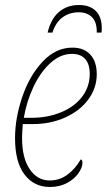

<svg xmlns="http://www.w3.org/2000/svg" viewBox="-20 -736 433 766"><path d="M40 -185Q40 -264 68.5 -348.5Q97 -433 149.5 -489.5Q202 -546 269 -546Q315 -546 340.5 -518Q366 -490 366 -440Q366 -385 332.5 -339.5Q299 -294 240.5 -267.5Q182 -241 111 -241H71Q68 -205 68 -185Q68 -106 98.5 -61Q129 -16 178 -16Q218 -16 249.5 -39.5Q281 -63 302 -100Q309 -98 309 -87Q309 -68 293 -45Q277 -22 247.5 -6Q218 10 179 10Q116 10 78 -39.5Q40 -89 40 -185ZM105 -266Q170 -266 223.5 -288Q277 -310 307.5 -350Q338 -390 338 -441Q338 -480 320 -500.5Q302 -521 267 -521Q221 -521 181 -484.5Q141 -448 113.5 -389.5Q86 -331 75 -266ZM295 -716Q338 -716 362 -692.5Q386 -669 386 -624Q386 -612 385 -606H366Q367 -647 347.5 -667Q328 -687 294 -687Q258 -687 230.5 -667.5Q203 -648 189 -606H170Q183 -661 215.5 -688.5Q248 -716 295 -716Z"/></svg>

Font: Noto Serif NarrowThin
Style: Italic
Weight: 250
Width: 4
Italic angle: -12°
Designer: Monotype Design Team
Foundry: Monotype Imaging Inc.
Version: Version 1.001